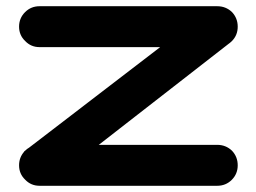

<svg xmlns="http://www.w3.org/2000/svg" viewBox="-20 -598 820 614"><path d="M41 -512.7Q41 -540 60.1 -559.1Q79.1 -578.1 106.4 -578.1H674.8Q702.1 -578.1 721.7 -559.6Q740.2 -540 740.2 -512.7Q740.2 -485.4 721.7 -466.8Q715.8 -460.9 710 -457L295.9 -134.8H674.8Q702.1 -134.8 721.7 -116.2Q740.2 -96.7 740.2 -69.3Q740.2 -42 721.2 -22.9Q702.1 -3.9 674.8 -3.9H106.4Q79.1 -3.9 60.5 -23.4Q41 -42 41 -69.3Q41 -94.7 57.6 -113.3H56.6L60.5 -116.2Q66.4 -122.1 73.2 -126L492.2 -447.3H106.4Q79.1 -447.3 60.5 -466.8Q41 -485.4 41 -512.7Z"/></svg>

Font: Nico Moji
Style: Regular
Weight: 400
Version: Version 1.02